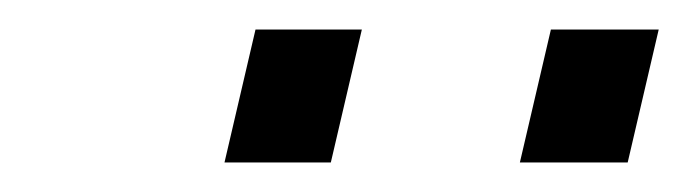

<svg xmlns="http://www.w3.org/2000/svg" viewBox="-20 -735 466 130"><path d="M153 -715H225L204 -625H132ZM353 -715H426L405 -625H332Z"/></svg>

Font: Panefresco 400wt
Style: Italic
Weight: 400
Foundry: Campivisivi & Chank Co
Version: Version 1.001